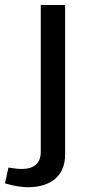

<svg xmlns="http://www.w3.org/2000/svg" viewBox="-94 -534 357 781"><path d="M-73.7 211.9C-44.9 220.2 -11.7 227.5 20 227.5C102.5 227.5 170.9 189.5 170.9 94.7V-513.7H71.8V84C71.8 131.3 42.5 153.3 -4.9 153.3C-22.9 153.3 -45.9 149.9 -59.6 147.5Z"/></svg>

Font: Estedad Medium
Style: Regular
Weight: 500
Designer: Amin Abedi
Version: Version 7.3